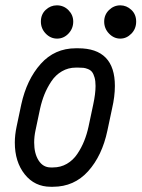

<svg xmlns="http://www.w3.org/2000/svg" viewBox="-20 -695 536 727"><path d="M257.3 -613.3Q257.3 -586.9 239.3 -567.9Q221.2 -548.8 196.3 -548.8Q171.4 -548.8 153.1 -567.9Q134.8 -586.9 134.8 -613.3Q134.8 -640.6 153.1 -657.7Q171.4 -674.8 195.3 -674.8Q221.2 -674.8 239.3 -656.5Q257.3 -638.2 257.3 -613.3ZM435.5 -548.8Q411.1 -548.8 392.8 -567.9Q374.5 -586.9 374.5 -613.3Q374.5 -639.2 392.8 -657Q411.1 -674.8 435.5 -674.8Q459 -674.8 477.3 -657.7Q495.6 -640.6 495.6 -613.3Q495.6 -585.9 477.3 -567.4Q459 -548.8 435.5 -548.8ZM275.9 -512.2Q415 -512.2 415 -369.6Q415 -329.6 404.3 -283.7L386.7 -200.7Q366.7 -105.5 313.7 -46.6Q260.7 12.2 180.7 12.2H171.9Q111.3 12.2 73.7 -34.9Q36.1 -82 36.1 -155.3Q36.1 -183.6 43 -216.3L60.5 -299.3Q81.1 -393.6 134 -452.9Q187 -512.2 267.1 -512.2ZM341.8 -369.6Q341.8 -388.7 337.9 -402.1Q334 -415.5 328.4 -422.6Q322.8 -429.7 313 -433.6Q303.2 -437.5 295.7 -438.2Q288.1 -439 275.9 -439H267.1Q238.3 -439 214.4 -425Q190.4 -411.1 174.6 -387.2Q158.7 -363.3 148.4 -337.9Q138.2 -312.5 131.8 -283.7L114.3 -200.7Q109.4 -177.7 109.4 -155.3Q109.4 -113.8 126.2 -87.4Q143.1 -61 171.9 -61H180.7Q209.5 -61 233.2 -74.7Q256.8 -88.4 272.7 -112.1Q288.6 -135.7 298.8 -161.4Q309.1 -187 315.4 -216.3L333 -299.3Q341.8 -340.3 341.8 -369.6Z"/></svg>

Font: Anka/Coder Narrow
Style: Italic
Weight: 400
Width: 3
Italic angle: -12°
Monospace: yes
Version: Version 001.100